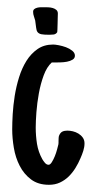

<svg xmlns="http://www.w3.org/2000/svg" viewBox="-20 -511 257 538"><path d="M216.8 -109.4Q216.8 -99.1 213.4 -88.4Q210 -77.6 205.6 -67.9Q199.7 -53.7 191.4 -40.3Q183.1 -26.9 172.4 -16.4Q161.6 -5.9 147.9 0.5Q134.3 6.8 117.2 6.8Q86.9 6.8 66.9 -8.3Q46.9 -23.4 35.2 -46.4Q23.4 -69.3 18.8 -96.7Q14.2 -124 14.2 -148.4Q14.2 -166.5 15.6 -191.2Q17.1 -215.8 21.2 -242.2Q25.4 -268.6 33.4 -294.4Q41.5 -320.3 54.2 -340.6Q66.9 -360.8 85.2 -373.5Q103.5 -386.2 128.9 -386.2Q134.3 -386.2 144.5 -384.3Q154.8 -382.3 164.8 -378.7Q174.8 -375 182.4 -368.9Q189.9 -362.8 189.9 -355Q189.9 -347.7 183.3 -343.8Q176.8 -339.8 167.7 -338.1Q158.7 -336.4 149.2 -336.2Q139.6 -335.9 133.8 -335.9H125Q111.3 -323.7 102.5 -300Q93.8 -276.4 88.9 -249.5Q84 -222.7 82 -196.5Q80.1 -170.4 80.1 -153.8Q80.1 -130.4 83.7 -107.7Q87.4 -85 98.6 -64.9Q101.1 -60.5 105.7 -54.9Q110.4 -49.3 116.2 -49.3Q120.6 -49.3 125.2 -56.6Q129.9 -64 133.8 -73.7Q137.7 -83.5 140.1 -92.8Q142.6 -102.1 143.6 -106.4Q144 -108.4 144 -110.8Q144 -113.3 144 -115.7Q144 -120.1 144.3 -124.3Q144.5 -128.4 145.5 -130.9Q148.9 -139.2 154.5 -142.1Q160.2 -145 168.5 -145Q175.8 -145 184.1 -143.1Q192.4 -141.1 199.7 -136.7Q207 -132.3 211.9 -125.5Q216.8 -118.7 216.8 -109.4ZM72.8 -478Q72.8 -482.9 76.2 -485.6Q79.6 -488.3 84.7 -489.5Q89.8 -490.7 95 -490.7Q100.1 -490.7 104 -490.7Q108.9 -490.7 115.5 -490.5Q122.1 -490.2 127.9 -488.5Q133.8 -486.8 137.9 -483.2Q142.1 -479.5 142.1 -473.1Q142.1 -470.7 141.8 -462.6Q141.6 -454.6 141.4 -445.3Q141.1 -436 140.9 -428.5Q140.6 -420.9 140.1 -420.4Q136.2 -415 130.1 -414.3Q124 -413.6 118.7 -413.6Q103.5 -413.6 96.2 -415Q88.9 -416.5 85.4 -420.9Q82 -425.3 81.3 -433.1Q80.6 -440.9 78.6 -453.6Q77.1 -459.5 75 -465.3Q72.8 -471.2 72.8 -478Z"/></svg>

Font: Just Another Hand
Style: Regular
Weight: 400
Designer: Astigmatic (AOETI)
Foundry: Astigmatic (AOETI)
Version: Version 1.001